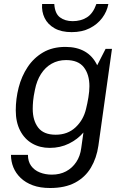

<svg xmlns="http://www.w3.org/2000/svg" viewBox="-20 -756 621 962"><path d="M231 186Q181 186 144.5 172.5Q108 159 83.5 135.5Q59 112 47 82.5Q35 53 35 20H120Q120 53 136 75Q152 97 179.5 108Q207 119 240 119Q280 119 311 102.5Q342 86 362 56Q382 26 387 -14L398 -92Q369 -58 325.5 -36.5Q282 -15 229 -15Q180 -15 141.5 -37Q103 -59 81 -101.5Q59 -144 59 -203Q59 -261 73.5 -317.5Q88 -374 118.5 -420Q149 -466 196 -493.5Q243 -521 308 -521Q365 -521 405 -498Q445 -475 467 -429L509 -511H541L473 -26Q464 36 435.5 84Q407 132 356.5 159Q306 186 231 186ZM259 -81Q319 -81 358.5 -118Q398 -155 411 -210Q418 -238 423 -268.5Q428 -299 428 -324Q428 -383 400 -419Q372 -455 311 -455Q271 -455 239 -437Q207 -419 185.5 -385.5Q164 -352 155 -306Q148 -273 146 -251Q144 -229 144 -211Q144 -152 171.5 -116.5Q199 -81 259 -81ZM339 -595Q287 -595 253 -614.5Q219 -634 203.5 -666Q188 -698 191 -736H252Q255 -688 280.5 -669Q306 -650 344 -650Q385 -650 415.5 -669Q446 -688 463 -736H523Q516 -698 492 -666Q468 -634 429.5 -614.5Q391 -595 339 -595Z"/></svg>

Font: Chivo Medium Light
Style: Italic
Weight: 300
Italic angle: -8.05°
Version: Version 2.002